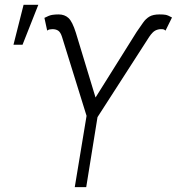

<svg xmlns="http://www.w3.org/2000/svg" viewBox="-20 -771 729 791"><path d="M288 0 336.6 -293.7 235.4 -619.3Q229.4 -638.1 220 -644.5Q210.6 -650.9 196 -650.9Q190 -650.9 184.1 -649.7Q178.3 -648.4 174.4 -644.9L163 -697.4Q182.5 -707.7 195 -709.7Q207.4 -711.6 221.6 -711.6Q246.1 -711.6 262.1 -696.9Q278.1 -682.2 292.6 -636L373.6 -369.3L543 -639.6Q557.9 -660.9 569.1 -677.2Q580.3 -693.5 595.5 -702.6Q610.8 -711.6 637.4 -711.6Q653.1 -711.6 662.6 -709.9Q672.2 -708.1 688.6 -698.9L661.9 -644.9Q658 -648.4 654.7 -649.7Q651.3 -650.9 643.1 -650.9Q631 -650.9 619.7 -645.1Q608.3 -639.2 594.8 -619.3L381.7 -288.4L335.2 0ZM35.5 -586.6 77.1 -751.1H137.8L72.8 -586.6Z"/></svg>

Font: Inter UI Extra Light
Style: Italic
Weight: 200
Italic angle: -9.39999°
Designer: Rasmus Andersson
Foundry: rsms
Version: 3.2;8d6f07862